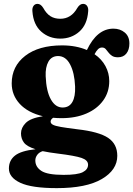

<svg xmlns="http://www.w3.org/2000/svg" viewBox="-20 -724 688 992"><path d="M380 -56Q491 -43.5 538.5 -11.8Q586 20 586 81Q586 154 506 201Q426 248 273.5 248Q144 248 85 220.5Q26 193 26 146.5Q26 105 57.2 80Q88.5 55 163.5 47Q119 33 103.8 12.8Q88.5 -7.5 88.5 -35Q88.5 -64 113 -88.8Q137.5 -113.5 201.5 -123.5Q124 -142 82.2 -187.2Q40.5 -232.5 40.5 -293Q40.5 -381.5 110.2 -435.5Q180 -489.5 301 -489.5Q338.5 -489.5 370.5 -483.2Q402.5 -477 429 -465.5Q481.5 -576 566 -576Q600.5 -576 624.5 -556Q648.5 -536 648.5 -499.5Q648.5 -467 633 -447.5Q617.5 -428 589.5 -428Q570 -428 558.8 -435.5Q547.5 -443 540.2 -453Q533 -463 525.8 -470.8Q518.5 -478.5 507 -478.5Q495.5 -478.5 486.5 -469.8Q477.5 -461 468.5 -444Q505.5 -418.5 525 -382.2Q544.5 -346 544.5 -305Q544.5 -248 513.2 -204.8Q482 -161.5 426.5 -137.5Q371 -113.5 298 -113.5Q275.5 -113.5 254.5 -115.5Q241.5 -106.5 241.5 -96Q241.5 -86 252.8 -79.8Q264 -73.5 294 -68.2Q324 -63 380 -56ZM279.5 -434.5Q246 -434 230 -405.2Q214 -376.5 216 -330.5Q219 -253 242.8 -210.5Q266.5 -168 304.5 -168.5Q338 -169 354 -197.2Q370 -225.5 368 -277Q365 -348 342.2 -391.2Q319.5 -434.5 279.5 -434.5ZM162.5 105Q162.5 138.5 193.8 159Q225 179.5 308.5 179.5Q380.5 179.5 407.8 165.5Q435 151.5 435 127Q435 103.5 401.5 92Q368 80.5 278.5 69.5Q233.5 64 200.5 57Q182.5 62.5 172.5 76Q162.5 89.5 162.5 105ZM291.5 -627Q348 -627 379.5 -683Q392.5 -704 409 -704Q423 -704 430.2 -693Q437.5 -682 435.5 -664.5Q430.5 -596.5 389.8 -560.5Q349 -524.5 291.5 -524.5Q234 -524.5 193.2 -560.5Q152.5 -596.5 147.5 -664.5Q145.5 -682 152.8 -693Q160 -704 174 -704Q190.5 -704 203.5 -683Q219.5 -653.5 240.8 -640.2Q262 -627 291.5 -627Z"/></svg>

Font: Fraunces 9pt Soft
Style: Bold
Weight: 700
Version: Version 1.000;[b76b70a41]